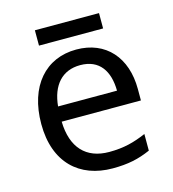

<svg xmlns="http://www.w3.org/2000/svg" viewBox="-104 -763 772 859"><g transform="rotate(-15 282.0 -333.5)"><path d="M433 -677H136V-606H433ZM292 -546C150 -546 55 -440 55 -264C55 -85 160 10 313 10C386 10 434 -1 489 -25V-102C433 -78 385 -65 317 -65C210 -65 149 -130 146 -251H513V-304C513 -450 429 -546 292 -546ZM291 -474C380 -474 420 -412 421 -321H148C157 -417 207 -474 291 -474Z"/></g></svg>

Font: Noto Sans Lycian
Style: Regular
Weight: 400
Designer: Monotype Design Team
Foundry: Monotype Imaging Inc.
Version: Version 2.002